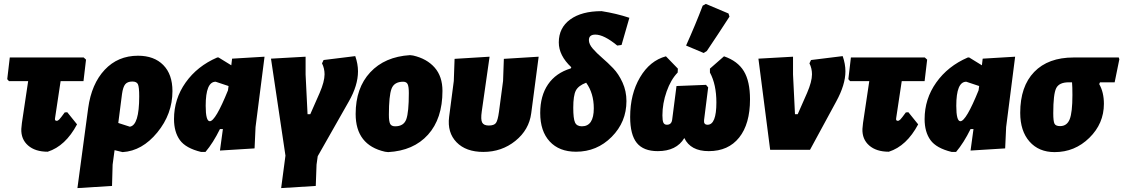

<svg xmlns="http://www.w3.org/2000/svg" viewBox="-20 -766 5745 982"><path d="M224 10Q160 10 123.5 -22Q87 -54 89 -107L92 -137L124 -351H26L17 -361L30 -472H408L420 -461L407 -351H290L262 -165L261 -157Q261 -148 270 -148Q276 -148 283 -155Q290 -162 311 -191L324 -192L374 -130Q315 -19 224 10Z M376 196 431 -213Q448 -337 515.5 -409Q583 -481 686 -481Q768 -481 815 -433.5Q862 -386 862 -300Q862 -183 784.5 -88.5Q707 6 607 12L566 2L556 76L553 185ZM604 -285 585 -137 644 -118Q692 -125 692 -273Q692 -321 685.5 -335Q679 -349 657 -349Q632 -349 620.5 -335Q609 -321 604 -285Z M1008 11Q930 -8 900 -49.5Q870 -91 870 -157Q870 -260 929.5 -344Q989 -428 1091 -472H1098L1163 -432L1167 -466L1333 -476L1287 -116L1282 -7L1105 4L1120 -106H1105Q1070 -35 1031 11ZM1032 -225Q1032 -146 1053 -146Q1082 -146 1146 -304L1149 -326L1083 -348Q1032 -348 1032 -225Z M1797 -479Q1811 -439 1811 -401Q1811 -329 1764 -247L1605 33L1599 76L1595 185L1418 196L1440 30L1366 -466L1543 -476V-385L1553 -182H1567L1615 -291Q1640 -349 1640 -386Q1640 -416 1627 -442L1635 -459Z M2077 -484 2093 -482Q2163 -466 2203 -420.5Q2243 -375 2243 -301Q2243 -159 2169 -77Q2095 5 1965 12L1949 10Q1799 -24 1799 -183Q1799 -316 1873.5 -396Q1948 -476 2077 -484ZM2042 -348Q1996 -348 1982.5 -312Q1969 -276 1969 -179Q1969 -145 1975.5 -132.5Q1982 -120 2001 -120Q2045 -120 2058 -156Q2071 -192 2071 -290Q2071 -323 2065 -335.5Q2059 -348 2042 -348Z M2452 11Q2363 11 2315 -38.5Q2267 -88 2277 -168L2301 -352L2305 -465L2484 -476L2444 -196Q2438 -155 2446 -139.5Q2454 -124 2480 -124Q2507 -124 2516.5 -137Q2526 -150 2532 -194L2553 -352L2557 -465L2735 -476L2697 -187Q2686 -102 2616 -45.5Q2546 11 2452 11Z M2926 10Q2840 10 2791.5 -42.5Q2743 -95 2743 -188Q2743 -276 2783 -334.5Q2823 -393 2899 -416L2902 -422Q2838 -482 2838 -549Q2838 -624 2896.5 -666.5Q2955 -709 3057 -709Q3133 -697 3199 -675L3159 -536L3137 -533Q3069 -589 3025 -589Q2992 -589 2992 -561Q2992 -540 3012 -517Q3032 -494 3060 -470Q3088 -446 3116 -417Q3144 -388 3164 -344Q3184 -300 3184 -249Q3184 -142 3108.5 -66Q3033 10 2926 10ZM2912 -215Q2912 -159 2921 -139.5Q2930 -120 2956 -120Q3017 -120 3017 -212Q3017 -289 2978 -343Q2938 -328 2925 -302.5Q2912 -277 2912 -215Z M3574 -737 3590 -746 3706 -697 3711 -681Q3653 -591 3595 -505L3579 -495L3489 -533Q3538 -642 3574 -737ZM3344 7Q3271 7 3237 -35Q3203 -77 3203 -168Q3203 -285 3253.5 -370.5Q3304 -456 3386 -478L3447 -415L3446 -395Q3411 -359 3389.5 -298Q3368 -237 3368 -176Q3368 -149 3373 -138.5Q3378 -128 3391 -128Q3415 -128 3418 -155L3440 -326L3591 -332L3602 -319L3581 -152Q3578 -128 3599 -128Q3644 -128 3644 -242Q3644 -334 3611 -395V-415L3683 -478Q3753 -454 3784.5 -402Q3816 -350 3816 -258Q3816 -132 3760.5 -62.5Q3705 7 3605 7Q3512 7 3480 -60Q3440 7 3344 7Z M4290 -479Q4304 -439 4304 -401Q4304 -333 4257 -247L4123 0H3919L3859 -466L4036 -476V-385L4046 -182H4060L4108 -291Q4133 -349 4133 -386Q4133 -416 4120 -442L4128 -459Z M4526 10Q4462 10 4425.5 -22Q4389 -54 4391 -107L4394 -137L4426 -351H4328L4319 -361L4332 -472H4710L4722 -461L4709 -351H4592L4564 -165L4563 -157Q4563 -148 4572 -148Q4578 -148 4585 -155Q4592 -162 4613 -191L4626 -192L4676 -130Q4617 -19 4526 10Z M4847 11Q4769 -8 4739 -49.5Q4709 -91 4709 -157Q4709 -260 4768.5 -344Q4828 -428 4930 -472H4937L5002 -432L5006 -466L5172 -476L5126 -116L5121 -7L4944 4L4959 -106H4944Q4909 -35 4870 11ZM4871 -225Q4871 -146 4892 -146Q4921 -146 4985 -304L4988 -326L4922 -348Q4871 -348 4871 -225Z M5374 12Q5293 12 5245.5 -42Q5198 -96 5198 -189Q5198 -324 5269.5 -398Q5341 -472 5471 -472H5702L5705 -463L5681 -345H5606L5602 -336Q5626 -294 5626 -235Q5626 -134 5551.5 -61Q5477 12 5374 12ZM5402 -121Q5437 -121 5451 -156Q5465 -191 5465 -280Q5465 -323 5463 -345H5446Q5397 -345 5382 -315Q5367 -285 5367 -187Q5367 -145 5373.5 -133Q5380 -121 5402 -121Z"/></svg>

Font: Alegreya Sans SC Black
Style: Italic
Weight: 900
Italic angle: -7°
Designer: Juan Pablo del Peral
Foundry: Huerta Tipografica
Version: Version 2.007